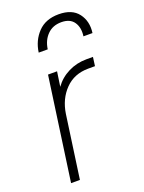

<svg xmlns="http://www.w3.org/2000/svg" viewBox="-147 -850 689 919"><g transform="rotate(-20 197.5 -390.0)"><path d="M51 0 125 -526H171L160 -451Q187 -489 230 -510.5Q273 -532 323 -532H356L350 -487H316Q244 -487 198 -440Q152 -393 141 -320L96 0ZM119 -640Q127 -699 165.5 -739.5Q204 -780 271 -780Q339 -780 370 -739Q401 -698 393 -640H347Q353 -684 333.5 -712Q314 -740 270 -740Q226 -740 198.5 -712Q171 -684 165 -640Z"/></g></svg>

Font: Plus Jakarta Sans ExtraLight
Style: Italic
Weight: 200
Italic angle: -8°
Designer: Gumpita Rahayu
Foundry: Tokotype
Version: Version 2.071; ttfautohint (v1.8.4.7-5d5b);gftools[0.9.29]